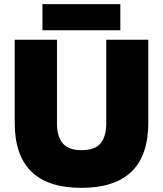

<svg xmlns="http://www.w3.org/2000/svg" viewBox="-20 -896 787 927"><path d="M696 -704V-304Q696 -145 614.5 -67Q533 11 373 11Q213 11 132 -67Q51 -145 51 -304V-704H255V-301Q255 -238 282.5 -204.5Q310 -171 373 -171Q440 -171 466.5 -205Q493 -239 493 -301V-704ZM561 -876V-750H185V-876Z"/></svg>

Font: Prodigy Sans ExtraBold
Style: Regular
Weight: 800
Designer: Wei Huang
Foundry: Wei Huang
Version: Version 1.003; ttfautohint (v1.8.3)